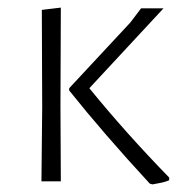

<svg xmlns="http://www.w3.org/2000/svg" viewBox="-20 -477 474 505"><path d="M91 -195 90 -451 140 -457 139 -198 140 0H89ZM215 -245Q311 -127 425 -10V-3Q414 2 399.5 4.5Q385 7 381 8L374 6Q253 -125 162 -239V-245L323 -418L351 -455H410Z"/></svg>

Font: Luna Sans Light
Style: Regular
Weight: 300
Designer: Juan Pablo del Peral
Foundry: Huerta Tipografica
Version: Version 2.001; ttfautohint (v1.5)